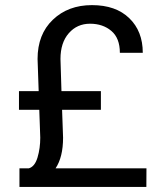

<svg xmlns="http://www.w3.org/2000/svg" viewBox="-20 -741 640 761"><path d="M57.1 0V-73.7H93.8Q117.7 -80.1 128.7 -116.7Q139.6 -153.3 139.6 -195.3L135.7 -305.7H55.2V-379.9H133.3L128.9 -507.3Q128.9 -605 189.5 -662.8Q250 -720.7 344.5 -720.7Q439 -720.7 492.4 -668.9Q545.9 -617.2 545.9 -531.7H455.1Q455.1 -589.8 421.4 -618.4Q387.7 -647 336.9 -647Q285.6 -647 252.7 -609.4Q219.7 -571.8 219.7 -507.3L223.6 -379.9H379.9V-305.7H226.1L230 -195.3Q230 -118.2 200.2 -73.7H560.5L560.1 0Z"/></svg>

Font: RobotoMono-Regular
Style: Regular
Weight: 400
Designer: Google
Version: Version 2.000985; 2015; ttfautohint (v1.3)